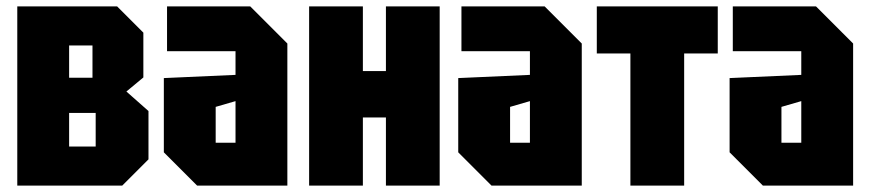

<svg xmlns="http://www.w3.org/2000/svg" viewBox="-20 -580 2720 600"><path d="M34 -560V0H362L444 -82V-233L375 -294L428 -338V-478L346 -560ZM196 -337V-438H269V-337ZM196 -122V-227H279V-122Z M492 -104V-336L716 -346V-420H502V-560H762L878 -444V0H596ZM654 -246V-134H716V-264Z M946 0V-560H1114V-358H1186V-560H1354V0H1186V-213H1114V0Z M1412 -104V-336L1636 -346V-420H1422V-560H1682L1798 -444V0H1516ZM1574 -246V-134H1636V-264Z M2118 0V-413H2223V-560H1845V-413H1950V0Z M2260 -104V-336L2484 -346V-420H2270V-560H2530L2646 -444V0H2364ZM2422 -246V-134H2484V-264Z"/></svg>

Font: Tektur Condensed
Style: Bold
Weight: 700
Width: 3
Designer: Adam Jagosz
Foundry: Adam Jagosz
Version: Version 1.005;gftools[0.9.30]